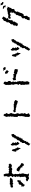

<svg xmlns="http://www.w3.org/2000/svg" viewBox="2500 -3398 970 6010"><g transform="rotate(-90 2985.0 -393.0)"><path d="M702 -357 653 -353 644 -347 620 -280 678 -263 687 -247 710 -243 745 -224 755 -174 792 -177 811 -128 850 -135 878 -161 879 -217 832 -233 803 -259 770 -285 774 -305 739 -323 733 -327ZM120 -483 164 -468 203 -490 238 -460 274 -488 283 -475 342 -478 338 -480 388 -492 418 -535 430 -559 375 -566 358 -577 332 -561 289 -576 268 -559 232 -580 203 -548 167 -553 122 -535ZM147 -208 156 -175 153 -134 181 -112 216 -106 214 -131 258 -167 254 -170 296 -213 310 -229 350 -241 341 -277 357 -318 337 -335 308 -332 280 -296 243 -295 210 -270V-246L196 -211ZM317 -47 323 -6 349 -5 397 27 420 30 469 12 506 29 531 26 563 33 532 -27 543 -58 546 -88 550 -112 548 -125 565 -147 559 -193 545 -238 561 -258 543 -283 540 -319 541 -334 540 -373 549 -397 535 -430 532 -457 561 -497 586 -509 621 -503 655 -509 697 -492 721 -502 747 -525 790 -507 798 -505 834 -515 872 -560 857 -589 819 -616 824 -592 760 -612 736 -615V-582L684 -609L657 -587L627 -608L601 -594L594 -599L543 -627L563 -647L555 -675L552 -709L533 -762L475 -759L469 -724L479 -683L459 -636V-608L444 -603L480 -560L477 -518L446 -496L462 -458L477 -462L465 -427L445 -378L475 -367L457 -337L466 -292L457 -255L440 -227L460 -208L452 -198L455 -138L460 -116L463 -89L430 -68L402 -51L369 -72L352 -60Z M1463 -547 1422 -488 1449 -480 1431 -435 1451 -428 1429 -363 1453 -357 1455 -316 1465 -310 1490 -268 1522 -291 1541 -315 1550 -346 1512 -354 1536 -389 1510 -430 1531 -458 1518 -496 1493 -502 1488 -521ZM1241 -390 1255 -366 1279 -367 1286 -326 1293 -311 1325 -269 1336 -237 1357 -240 1363 -294 1377 -336 1347 -368 1341 -378 1345 -390 1323 -426 1320 -456 1315 -482 1283 -510 1260 -480 1257 -461 1249 -427ZM1436 28 1489 72 1498 42 1532 1 1558 -29 1540 -56 1583 -58 1570 -100 1586 -112 1612 -158 1627 -176 1658 -181 1654 -223 1686 -243 1681 -278 1711 -301 1715 -331 1724 -364 1765 -404 1761 -419 1792 -442 1797 -465 1788 -507 1775 -525 1734 -508 1693 -479 1694 -463 1668 -413 1643 -420 1662 -382 1629 -356 1597 -319 1601 -313 1591 -277 1562 -244 1545 -243 1532 -188H1513V-157L1516 -106L1483 -78L1480 -49L1473 -61L1464 -33L1442 4Z M2531 -477 2496 -453 2474 -435 2491 -386 2545 -393 2562 -380 2593 -385 2638 -368 2666 -363 2667 -367 2707 -358 2748 -335 2774 -345 2792 -310 2837 -339 2860 -399 2832 -416 2795 -439 2758 -430 2729 -451 2697 -445 2675 -449 2602 -442 2596 -445H2534ZM2329 -9 2330 38 2373 66 2390 55 2447 26 2430 -10 2418 -56 2437 -79 2450 -120 2432 -132 2439 -176 2447 -179 2436 -237 2428 -248 2426 -272 2438 -296 2447 -339 2422 -389 2428 -391 2418 -413 2428 -447 2434 -484 2455 -530 2446 -554 2434 -565 2419 -631 2446 -652 2454 -690 2434 -681 2424 -736 2395 -767 2377 -768 2341 -709 2345 -692 2330 -682 2338 -646 2347 -589 2331 -594 2352 -548 2341 -533V-490L2345 -469L2331 -444L2332 -387L2329 -382L2333 -319H2360L2354 -262L2358 -229L2344 -228L2361 -201L2345 -148L2351 -134L2331 -91V-71L2333 -33Z M3828 -706 3877 -698 3881 -697 3888 -749 3838 -786 3832 -773H3767L3797 -747L3810 -710ZM3325 -611 3335 -574V-532L3357 -502L3352 -498L3331 -477L3349 -427L3356 -382L3361 -383L3349 -327L3330 -300L3364 -271L3339 -231L3330 -217L3335 -189L3341 -148L3329 -134L3344 -84L3347 -60L3336 -29L3358 2L3334 32L3385 38L3400 51L3436 8L3442 -8L3449 -46L3436 -58L3434 -105L3440 -138L3453 -181L3445 -203L3441 -208L3454 -270L3425 -301L3456 -293L3424 -361L3417 -378L3438 -395L3419 -443L3450 -468L3422 -496L3418 -517L3446 -549L3455 -573L3452 -617L3426 -643L3424 -676L3436 -716L3431 -737L3419 -752L3374 -770L3341 -717L3336 -716L3329 -654L3341 -622ZM3475 -457 3480 -427 3485 -379 3552 -388 3584 -381 3611 -374 3617 -376 3670 -364 3695 -333 3700 -350 3743 -326H3777L3808 -310L3825 -358L3829 -397L3819 -412L3798 -432L3778 -426L3715 -446L3688 -422L3671 -459L3643 -462L3619 -451L3573 -458L3550 -454L3536 -488ZM3671 -703 3691 -666 3687 -653 3736 -621 3754 -604 3786 -641 3787 -671 3781 -682 3723 -723Z M4433 -547 4392 -488 4419 -480 4401 -435 4421 -428 4399 -363 4423 -357 4425 -316 4435 -310 4460 -268 4492 -291 4511 -315 4520 -346 4482 -354 4506 -389 4480 -430 4501 -458 4488 -496 4463 -502 4458 -521ZM4211 -390 4225 -366 4249 -367 4256 -326 4263 -311 4295 -269 4306 -237 4327 -240 4333 -294 4347 -336 4317 -368 4311 -378 4315 -390 4293 -426 4290 -456 4285 -482 4253 -510 4230 -480 4227 -461 4219 -427ZM4406 28 4459 72 4468 42 4502 1 4528 -29 4510 -56 4553 -58 4540 -100 4556 -112 4582 -158 4597 -176 4628 -181 4624 -223 4656 -243 4651 -278 4681 -301 4685 -331 4694 -364 4735 -404 4731 -419 4762 -442 4767 -465 4758 -507 4745 -525 4704 -508 4663 -479 4664 -463 4638 -413 4613 -420 4632 -382 4599 -356 4567 -319 4571 -313 4561 -277 4532 -244 4515 -243 4502 -188H4483V-157L4486 -106L4453 -78L4450 -49L4443 -61L4434 -33L4412 4Z M5850 -787 5912 -767V-752L5929 -819L5896 -814L5883 -856L5820 -858L5840 -814ZM5168 -363 5196 -324 5209 -322 5255 -318 5260 -351 5284 -363 5288 -387 5313 -415 5314 -472 5335 -479 5359 -496 5356 -550 5365 -567 5368 -608 5402 -630H5426L5408 -682L5441 -704L5439 -717L5475 -767L5450 -788L5419 -819L5378 -777L5351 -768L5336 -743L5318 -683L5300 -680L5288 -652L5301 -609L5282 -610L5271 -567L5244 -555L5222 -501L5233 -478L5197 -458L5190 -433L5195 -397L5180 -366ZM5351 36 5375 51 5447 49 5454 19 5467 -3 5497 -37 5493 -72 5487 -110 5506 -141 5532 -134 5563 -172 5579 -201 5585 -241 5600 -248 5603 -286 5631 -319 5620 -356 5626 -379 5641 -398 5654 -417 5696 -428 5710 -457 5708 -504 5735 -528 5741 -540 5750 -575 5760 -590 5785 -645 5757 -637 5709 -665 5684 -652 5646 -646 5602 -637 5570 -628 5564 -643 5543 -624 5501 -615 5474 -622 5418 -618 5403 -567 5420 -540 5463 -551 5479 -570 5520 -536 5564 -574 5588 -549 5602 -546 5641 -520 5600 -532 5590 -485 5600 -444 5561 -424 5580 -409 5533 -378 5516 -353 5518 -311 5492 -293 5501 -275 5482 -261 5486 -222 5456 -208 5432 -187 5411 -162 5430 -100 5415 -110 5387 -65 5395 -46 5370 -33 5365 7ZM5715 -762 5766 -742 5764 -701 5798 -708 5823 -693 5807 -763 5788 -782 5723 -791Z"/></g></svg>

Font: チョークS
Style: Regular
Weight: 400
Designer: [Stick] Fontworks Inc.
Foundry: [Stick] Fontworks Inc.
Version: Version 1.200;FEAKit 1.0